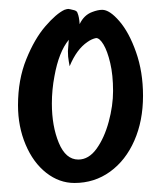

<svg xmlns="http://www.w3.org/2000/svg" viewBox="-20 -401 362 432"><path d="M20.5 -164.1Q20.5 -221.7 39.1 -267.6Q57.6 -313.5 82 -341.8Q106.4 -370.1 125 -378.9Q130.9 -380.9 133.8 -380.9Q135.7 -380.9 147.5 -377.9Q153.3 -376 154.3 -372.1Q158.2 -363.3 159.2 -346.7Q168.9 -367.2 187.5 -374Q200.2 -378.9 210 -378.9Q226.6 -378.9 248.5 -353.5Q270.5 -328.1 286.1 -283.7Q301.8 -239.3 301.8 -185.5Q301.8 -128.9 282.2 -84.5Q262.7 -40 227.5 -14.6Q192.4 10.7 147.5 10.7Q113.3 10.7 84 -12.2Q54.7 -35.2 37.6 -75.7Q20.5 -116.2 20.5 -164.1ZM234.4 -196.3Q234.4 -232.4 228 -259.3Q221.7 -286.1 212.9 -300.8Q204.1 -315.4 196.3 -315.4Q186.5 -313.5 176.8 -306.6Q152.3 -290 136.7 -252L134.8 -262.7Q132.8 -272.5 132.8 -286.1L134.8 -311.5Q112.3 -284.2 102.5 -229.5Q96.7 -199.2 96.7 -168Q96.7 -117.2 112.3 -79.6Q127.9 -42 156.2 -42Q179.7 -42 197.3 -66.4Q214.8 -90.8 224.6 -127Q234.4 -163.1 234.4 -196.3Z"/></svg>

Font: BKP Parklife Text
Style: Regular
Weight: 400
Designer: Font Diner, Inc.; LA MECHKY PLUS GmbH
Foundry: Font Diner, Inc.; LA MECHKY PLUS GmbH
Version: Version 1.007